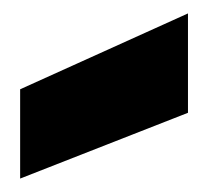

<svg xmlns="http://www.w3.org/2000/svg" viewBox="-20 -865 310 286"><path d="M260 -697 10 -599V-732L260 -845Z"/></svg>

Font: DVN-Poppins ExtBd
Style: Regular
Weight: 800
Designer: Ninad Kale (Devanagari), Jonny Pinhorn (Latin)
Foundry: Indian Type Foundry
Version: 4.004